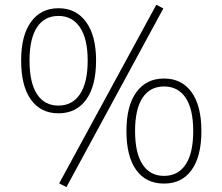

<svg xmlns="http://www.w3.org/2000/svg" viewBox="-20 -760 930 803"><path d="M227.5 6.8 633.8 -740.2 663.1 -724.6 257.8 22.5ZM68.4 -506.8Q68.4 -612.3 109.9 -668.9Q151.4 -725.6 224.6 -725.6Q297.9 -725.6 339.8 -668.5Q381.8 -611.3 381.8 -506.8Q381.8 -400.4 340.3 -343.3Q298.8 -286.1 224.6 -286.1Q150.4 -286.1 109.4 -343.3Q68.4 -400.4 68.4 -506.8ZM346.7 -506.8Q346.7 -597.7 314.5 -645.5Q282.2 -693.4 224.6 -693.4Q166 -693.4 134.8 -646Q103.5 -598.6 103.5 -506.8Q103.5 -414.1 134.8 -366.2Q166 -318.4 224.6 -318.4Q282.2 -318.4 314.5 -366.2Q346.7 -414.1 346.7 -506.8ZM508.8 -211.9Q508.8 -317.4 550.3 -374.5Q591.8 -431.6 666 -431.6Q740.2 -431.6 781.2 -374.5Q822.3 -317.4 822.3 -211.9Q822.3 -105.5 781.2 -48.8Q740.2 7.8 666 7.8Q590.8 7.8 549.8 -48.8Q508.8 -105.5 508.8 -211.9ZM788.1 -211.9Q788.1 -303.7 756.3 -351.1Q724.6 -398.4 666 -398.4Q607.4 -398.4 576.2 -351.1Q544.9 -303.7 544.9 -211.9Q544.9 -120.1 576.2 -72.3Q607.4 -24.4 666 -24.4Q724.6 -24.4 756.3 -71.8Q788.1 -119.1 788.1 -211.9Z"/></svg>

Font: Min Sans VF VF
Style: Regular
Weight: 400
Designer: Jinseong-Kim, NotoSansCJK, Nunito
Foundry: Jinseong-Kim
Version: Version 1.420;Glyphs 3.1.2 (3151)